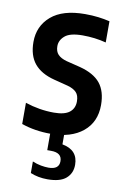

<svg xmlns="http://www.w3.org/2000/svg" viewBox="-87 -606 571 874"><g transform="rotate(10 198.5 -169.0)"><path d="M174 10Q101 10 39 -11.5V-109.5Q105 -87.5 172 -87.5Q221 -87.5 243.8 -105.5Q266.5 -123.5 266.5 -155.5Q266.5 -183.5 253 -197.5Q239.5 -211.5 212.5 -219L148 -235.5Q85.5 -251.5 55 -288.8Q24.5 -326 24.5 -388.5Q24.5 -462 78 -508Q131.5 -554 234.5 -554Q267.5 -554 295.8 -550.5Q324 -547 349 -541V-443Q297 -456.5 240.5 -456.5Q182.5 -456.5 158.8 -436.2Q135 -416 135 -388.5Q135 -364 148.2 -350Q161.5 -336 188.5 -328.5L253 -312.5Q318 -295.5 347.8 -258.8Q377.5 -222 377.5 -158.5Q377.5 -80 323 -35Q268.5 10 174 10ZM195.5 216.5Q152.5 216.5 116.5 201.5V148Q136.5 156.5 156 160Q175.5 163.5 191 163.5Q240 163.5 240 125.5Q240 86 189.5 86H172V-10H235.5V48Q308.5 61.5 308.5 130Q308.5 169 281.2 192.8Q254 216.5 195.5 216.5Z"/></g></svg>

Font: Encode Sans Cnd SmBold
Style: Regular
Weight: 600
Width: 3
Designer: Multiple Designers
Foundry: Impallari Type
Version: Version 3.002; ttfautohint (v1.8.3) -l 8 -r 50 -G 200 -x 14 